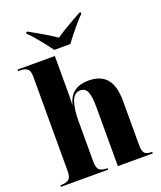

<svg xmlns="http://www.w3.org/2000/svg" viewBox="-170 -1062 977 1167"><g transform="rotate(-20 318.5 -478.0)"><path d="M19 0V-10H25Q55 -10 72.5 -22.5Q90 -35 90 -77V-687Q90 -726 73.5 -738Q57 -750 28 -750H15V-760H256V-556Q256 -528 256 -501.5Q256 -475 254 -446H256Q270 -501 305.5 -525.5Q341 -550 396 -550Q474 -550 513 -504.5Q552 -459 552 -358V-80Q552 -36 565 -23Q578 -10 610 -10H613V0H387V-380Q387 -449 374.5 -480Q362 -511 329 -511Q289 -511 272.5 -463.5Q256 -416 256 -341V-75Q256 -35 272 -22.5Q288 -10 318 -10H324V0ZM266 -796Q249 -819 227.5 -846.5Q206 -874 183.5 -900.5Q161 -927 141 -946V-956H151Q174 -943 204.5 -926Q235 -909 265 -890.5Q295 -872 318 -856Q340 -872 370.5 -890.5Q401 -909 431.5 -926Q462 -943 485 -956H495V-946Q475 -927 452.5 -900.5Q430 -874 408 -846.5Q386 -819 370 -796Z"/></g></svg>

Font: Noto Serif Display SemiCondensed ExtraBold
Style: Regular
Weight: 800
Width: 4
Designer: Monotype Design Team
Foundry: Monotype Imaging Inc.
Version: Version 2.009